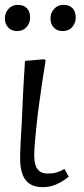

<svg xmlns="http://www.w3.org/2000/svg" viewBox="-51 -757 345 791"><path d="M125 14Q101 14 84 7Q67 0 55.5 -14Q44 -28 38 -50.5Q32 -73 32 -104Q32 -109 32 -116.5Q32 -124 32.5 -134.5Q33 -145 33.5 -158.5Q34 -172 35 -188Q36 -204 37 -222Q38 -240 39 -260Q40 -280 41 -302.5Q42 -325 43 -349Q44 -373 45.5 -398.5Q47 -424 48.5 -451Q50 -478 52 -506L130 -513L137 -509Q129 -460 122 -412.5Q115 -365 109 -320.5Q103 -276 99 -236.5Q95 -197 92.5 -167Q90 -137 90 -118Q90 -96 94.5 -79Q99 -62 111.5 -52Q124 -42 147 -42Q167 -42 182 -46.5Q197 -51 215 -61L232 -29Q216 -16 199.5 -6.5Q183 3 164.5 8.5Q146 14 125 14ZM-31 -681Q-31 -704 -16 -720.5Q-1 -737 22 -737Q47 -737 60 -723Q73 -709 73 -685Q73 -662 58.5 -645.5Q44 -629 19 -629Q-3 -629 -17 -643.5Q-31 -658 -31 -681ZM157 -681Q157 -704 172 -720.5Q187 -737 210 -737Q235 -737 248 -723Q261 -709 261 -685Q261 -662 246.5 -645.5Q232 -629 207 -629Q184 -629 170.5 -643.5Q157 -658 157 -681Z"/></svg>

Font: Literata Light
Style: Italic
Weight: 300
Italic angle: -2°
Designer: Latin by Veronika Burian and Jose Scaglione. Greek by Irene Vlachou. Cyrillic by Vera Evstafieva
Foundry: TypeTogether
Version: Version 3.103;gftools[0.9.29]